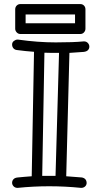

<svg xmlns="http://www.w3.org/2000/svg" viewBox="-20 -910 492 937"><path d="M268.1 -651.9Q268.1 -651.9 232.4 -651.9Q215.3 -651.9 196.8 -652.8L186 -51.8H251ZM67.9 -716.8Q164.6 -703.1 252 -703.1Q339.4 -703.1 388.2 -708H390.1Q401.4 -708 408.7 -700.2Q416 -692.4 416 -682.4Q416 -672.4 409.2 -665.3Q402.3 -658.2 388.2 -656.7Q362.8 -654.3 318.8 -651.9L303.2 -49.8Q331.1 -47.9 379.9 -43.9Q402.8 -39.1 402.8 -16.1Q401.9 -5.4 394.3 0.7Q386.7 6.8 377 6.8H375Q219.2 -8.8 66.9 6.8H64.9Q53.7 6.8 46.4 -0.7Q39.1 -8.3 39.1 -18.1Q39.1 -27.8 45.7 -35.2Q52.2 -42.5 66.2 -43.9Q80.1 -45.4 98.4 -46.9Q116.7 -48.3 134.8 -49.8L146 -657.2Q104 -660.2 61 -666Q51.3 -667.5 45.2 -674.8Q39.1 -682.1 39.1 -692.9Q39.1 -703.6 47.9 -710.2Q56.6 -716.8 64.9 -716.8ZM346.2 -796.4V-839.4H105V-796.4ZM397 -770Q397 -759.8 389.9 -752Q382.8 -744.1 372.1 -744.1H79.1Q68.8 -744.1 61.5 -752Q54.2 -759.8 54.2 -770V-864.3Q54.2 -875.5 61.5 -882.8Q68.8 -890.1 79.1 -890.1H372.1Q382.8 -890.1 389.9 -882.8Q397 -875.5 397 -864.3Z"/></svg>

Font: Ribeye Marrow
Style: Regular
Weight: 400
Designer: Astigmatic (AOETI)
Foundry: Astigmatic (AOETI)
Version: Version 1.000